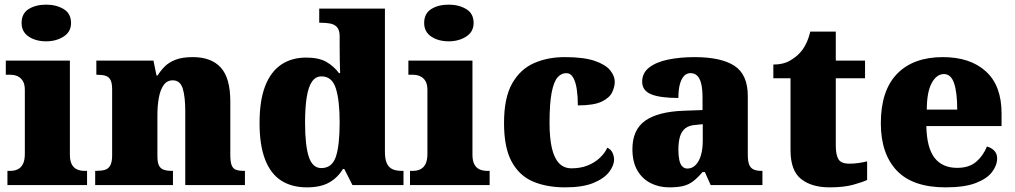

<svg xmlns="http://www.w3.org/2000/svg" viewBox="-20 -797 4371 827"><path d="M12 0V-61H24Q43 -61 57 -68Q71 -75 79 -91Q87 -107 87 -135V-409Q87 -434 78.5 -448Q70 -462 56 -468.5Q42 -475 24 -475H5V-536H281V-131Q281 -105 289 -89.5Q297 -74 311.5 -67.5Q326 -61 344 -61H355V0ZM179 -619Q134 -619 103.5 -639.5Q73 -660 73 -698Q73 -739 103.5 -758Q134 -777 179 -777Q222 -777 254 -758Q286 -739 286 -698Q286 -660 254 -639.5Q222 -619 179 -619Z M390 0V-61H394Q417 -61 432 -65.5Q447 -70 455 -84.5Q463 -99 463 -128V-412Q463 -439 456 -452.5Q449 -466 435 -470.5Q421 -475 399 -475H395V-536H641L654 -472H659Q672 -493 690 -511Q708 -529 737 -540Q766 -551 810 -551Q890 -551 931 -506Q972 -461 972 -360V-131Q972 -101 977.5 -86Q983 -71 996 -66Q1009 -61 1031 -61H1035V0H778V-317Q778 -381 767 -416Q756 -451 724 -451Q699 -451 684.5 -430Q670 -409 664 -375Q658 -341 658 -301V-125Q658 -98 664.5 -84.5Q671 -71 685 -66Q699 -61 721 -61H725V0Z M1302 10Q1237 10 1191.5 -19Q1146 -48 1122 -109.5Q1098 -171 1098 -267Q1098 -364 1122 -426Q1146 -488 1191 -518.5Q1236 -549 1299 -549Q1354 -549 1386.5 -530Q1419 -511 1440 -482H1445Q1444 -505 1443.5 -536Q1443 -567 1443 -596V-641Q1443 -667 1432 -679.5Q1421 -692 1403 -695.5Q1385 -699 1363 -699H1355V-760H1638V-143Q1638 -112 1646 -94Q1654 -76 1670 -68.5Q1686 -61 1710 -61H1718V0H1498L1463 -69H1457Q1435 -32 1398 -11Q1361 10 1302 10ZM1364 -73Q1410 -73 1426.5 -121.5Q1443 -170 1443 -270Q1443 -365 1426.5 -416.5Q1410 -468 1365 -468Q1339 -468 1323.5 -445Q1308 -422 1301 -377.5Q1294 -333 1294 -269Q1294 -171 1310 -122Q1326 -73 1364 -73Z M1746 0V-61H1758Q1777 -61 1791 -68Q1805 -75 1813 -91Q1821 -107 1821 -135V-409Q1821 -434 1812.5 -448Q1804 -462 1790 -468.5Q1776 -475 1758 -475H1739V-536H2015V-131Q2015 -105 2023 -89.5Q2031 -74 2045.5 -67.5Q2060 -61 2078 -61H2089V0ZM1913 -619Q1868 -619 1837.5 -639.5Q1807 -660 1807 -698Q1807 -739 1837.5 -758Q1868 -777 1913 -777Q1956 -777 1988 -758Q2020 -739 2020 -698Q2020 -660 1988 -639.5Q1956 -619 1913 -619Z M2414 10Q2335 10 2276 -15Q2217 -40 2184 -100.5Q2151 -161 2151 -267Q2151 -376 2186 -437.5Q2221 -499 2280 -525Q2339 -551 2412 -551Q2494 -551 2541 -535Q2588 -519 2608 -494.5Q2628 -470 2628 -444Q2628 -424 2617 -400Q2606 -376 2572 -359.5Q2538 -343 2469 -343Q2469 -380 2464.5 -411.5Q2460 -443 2449 -462.5Q2438 -482 2419 -482Q2397 -482 2381 -463Q2365 -444 2356 -397.5Q2347 -351 2347 -268Q2347 -203 2357 -159.5Q2367 -116 2388 -94Q2409 -72 2442 -72Q2480 -72 2510.5 -84Q2541 -96 2563 -116.5Q2585 -137 2596 -161Q2612 -153 2618.5 -138.5Q2625 -124 2625 -110Q2625 -84 2603.5 -56Q2582 -28 2536 -9Q2490 10 2414 10Z M2862 10Q2819 10 2783 -8Q2747 -26 2725.5 -62.5Q2704 -99 2704 -155Q2704 -238 2759 -277Q2814 -316 2925 -320L3006 -323V-375Q3006 -412 3000.5 -435.5Q2995 -459 2983.5 -470.5Q2972 -482 2954 -482Q2938 -482 2926.5 -470Q2915 -458 2908.5 -434.5Q2902 -411 2902 -375Q2823 -375 2784.5 -391Q2746 -407 2746 -445Q2746 -483 2776.5 -506.5Q2807 -530 2858.5 -540.5Q2910 -551 2971 -551Q3086 -551 3143.5 -513.5Q3201 -476 3201 -383V-131Q3201 -104 3206.5 -89Q3212 -74 3225 -67.5Q3238 -61 3260 -61H3264V0H3041L3016 -56H3006Q2984 -30 2964.5 -15.5Q2945 -1 2921.5 4.5Q2898 10 2862 10ZM2941 -71Q2961 -71 2976 -86Q2991 -101 2999 -128Q3007 -155 3007 -191V-262L2976 -259Q2948 -257 2932 -244.5Q2916 -232 2909 -209Q2902 -186 2902 -152Q2902 -126 2906 -107.5Q2910 -89 2919 -80Q2928 -71 2941 -71Z M3553 10Q3476 10 3430.5 -26Q3385 -62 3385 -150V-460H3311V-519Q3354 -519 3382 -535.5Q3410 -552 3424 -568Q3438 -582 3450.5 -606Q3463 -630 3470 -661H3580V-536H3706V-460H3580V-170Q3580 -130 3591.5 -111Q3603 -92 3639 -92Q3659 -92 3679 -95Q3699 -98 3715 -102V-22Q3697 -13 3656 -1.5Q3615 10 3553 10Z M4053 10Q3911 10 3842.5 -62.5Q3774 -135 3774 -266Q3774 -407 3844 -479Q3914 -551 4041 -551Q4159 -551 4226.5 -489.5Q4294 -428 4294 -309V-254H3970Q3972 -160 4005.5 -117Q4039 -74 4103 -74Q4154 -74 4184.5 -100Q4215 -126 4231 -166Q4250 -161 4262.5 -148Q4275 -135 4275 -115Q4275 -85 4253 -56Q4231 -27 4182.5 -8.5Q4134 10 4053 10ZM4103 -325Q4103 -399 4089.5 -438.5Q4076 -478 4046 -478Q4014 -478 3993 -439Q3972 -400 3972 -325Z"/></svg>

Font: Noto Serif Bengali Black
Style: Regular
Weight: 900
Version: Version 2.003